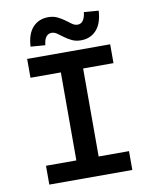

<svg xmlns="http://www.w3.org/2000/svg" viewBox="-92 -915 784 984"><g transform="rotate(-10 300.0 -423.0)"><path d="M84 0V-98H242V-556H84V-654H516V-556H358V-98H516V0ZM373 -700Q346 -700 325.5 -710Q305 -720 289 -732Q273 -744 259 -754Q245 -764 230 -764Q213 -764 202 -750.5Q191 -737 188 -707L112 -713Q116 -780 147 -813Q178 -846 227 -846Q254 -846 274.5 -836Q295 -826 311 -814Q327 -802 341 -792Q355 -782 370 -782Q405 -782 412 -840L488 -834Q484 -767 453 -733.5Q422 -700 373 -700Z"/></g></svg>

Font: Source Code Pro Semibold
Style: Regular
Weight: 600
Monospace: yes
Designer: Paul D. Hunt, Teo Tuominen
Foundry: Adobe Systems Incorporated
Version: Version 2.030;PS 1.000;hotconv 16.6.51;makeotf.lib2.5.65220